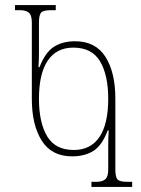

<svg xmlns="http://www.w3.org/2000/svg" viewBox="-20 -734 555 754"><path d="M339 0V-20H359Q382 -20 393.5 -30Q405 -40 405 -68V-165Q405 -181 405.5 -193.5Q406 -206 407 -222H403Q381 -163 347 -141.5Q313 -120 263 -120Q183 -120 144 -181.5Q105 -243 105 -346V-646Q105 -674 93.5 -684Q82 -694 59 -694H39V-714H199V-694H179Q149 -694 141 -684Q133 -674 133 -646V-527Q133 -511 132.5 -498.5Q132 -486 131 -470H135Q158 -529 192 -550.5Q226 -572 275 -572Q355 -572 394 -511Q433 -450 433 -346V-68Q433 -40 441 -30Q449 -20 479 -20H499V0ZM270 -145Q336 -145 370.5 -196Q405 -247 405 -346Q405 -439 373 -493Q341 -547 268 -547Q202 -547 167.5 -496Q133 -445 133 -346Q133 -253 165 -199Q197 -145 270 -145Z"/></svg>

Font: Noto Serif Georgian ExtraCondensed Thin
Style: Regular
Weight: 100
Width: 2
Designer: Monotype Design Team, Akaki Razmadze
Foundry: Google LLC
Version: Version 2.003; ttfautohint (v1.8.4.7-5d5b)